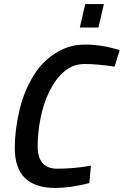

<svg xmlns="http://www.w3.org/2000/svg" viewBox="-20 -917 611 948"><path d="M253 11Q53 11 53 -186Q53 -274 76 -372.5Q99 -471 151 -552Q203 -633 290 -674Q340 -697 403 -697Q479 -697 571 -670L546 -588H545Q461 -601 398 -601Q340 -601 297 -564Q254 -527 224.5 -467Q195 -407 180.5 -335.5Q166 -264 166 -194Q166 -84 263 -84Q344 -84 429 -99L421 -13Q328 11 253 11ZM466 -781H374L401 -897H493Z"/></svg>

Font: Storia Sans SemiBold
Style: Italic
Weight: 600
Italic angle: -13°
Designer: Campivisivi
Foundry: Accademia di Belle Arti di Urbino and students of MA course of Visual design
Version: Version 60.001;May 25, 2020;FontCreator 12.0.0.2522 64-bit